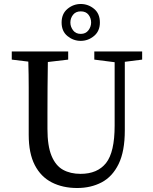

<svg xmlns="http://www.w3.org/2000/svg" viewBox="-20 -928 767 963"><path d="M453 -629V-670H693V-629L606 -618V-274Q606 -169 575 -105.5Q544 -42 490 -13.5Q436 15 367 15Q295 15 240 -13Q185 -41 154.5 -100Q124 -159 124 -252V-360Q124 -425 124 -490Q124 -555 122 -619L39 -629V-670H322V-629L220 -617Q219 -554 218.5 -489.5Q218 -425 218 -360V-281Q218 -196 238.5 -146.5Q259 -97 296 -76.5Q333 -56 384 -56Q469 -56 512 -110.5Q555 -165 555 -298V-616ZM385 -758Q410 -758 423.5 -776Q437 -794 437 -815Q437 -837 424 -854Q411 -871 385 -871Q360 -871 346.5 -854Q333 -837 333 -815Q333 -794 346.5 -776Q360 -758 385 -758ZM385 -723Q348 -723 318.5 -747Q289 -771 289 -815Q289 -859 318.5 -883.5Q348 -908 385 -908Q422 -908 451.5 -884Q481 -860 481 -815Q481 -772 451.5 -747.5Q422 -723 385 -723Z"/></svg>

Font: Source Serif 4
Style: Regular
Weight: 400
Designer: Frank Grießhammer
Foundry: Adobe
Version: Version 4.005;hotconv 1.1.0;makeotfexe 2.6.0